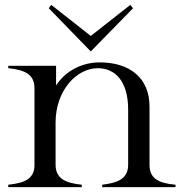

<svg xmlns="http://www.w3.org/2000/svg" viewBox="-20 -771 748 791"><path d="M596 -93V-332C596 -451 513 -514 391 -514C322 -514 253 -483 211 -419V-500H14V-490C84 -483 122 -464 122 -407V-93C123 -36 84 -17 14 -10V0H317V-10C248 -17 209 -36 209 -93V-266C209 -399 296 -490 383 -490C454 -490 508 -437 508 -319V-93C508 -37 470 -18 401 -10V0H703V-10C633 -16 595 -36 596 -93ZM181 -737 354 -559 528 -737 517 -751 354 -623 191 -751Z"/></svg>

Font: Sprat
Style: Regular
Weight: 400
Designer: Ethan Nakache
Foundry: Collletttivo
Version: Version 2.000;Glyphs 3.2 (3217)